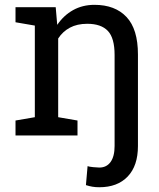

<svg xmlns="http://www.w3.org/2000/svg" viewBox="-20 -558 657 791"><path d="M389.2 213.4Q373.5 213.4 360.6 211.2Q347.7 209 334 204.6L340.8 126.5Q347.2 128.9 363.8 130.6Q380.4 132.3 389.2 132.3Q418.9 132.3 435.5 109.4Q452.1 86.4 452.1 43.5V-331.5Q452.1 -401.4 424.3 -430.7Q396.5 -460 339.4 -460Q297.9 -460 268.1 -444.1Q238.3 -428.2 219.7 -399.4V-75.2L299.3 -61.5V0H43.9V-61.5L123.5 -75.2V-452.6L43.9 -466.3V-528.3H209.5L215.8 -455.6Q242.2 -494.6 281.2 -516.4Q320.3 -538.1 369.1 -538.1Q454.1 -538.1 501.2 -488Q548.3 -438 548.3 -333.5V43.5Q548.3 125 506.1 169.2Q463.9 213.4 389.2 213.4Z"/></svg>

Font: Roboto Slab
Style: Regular
Weight: 400
Designer: Google
Version: Version 2.000; ttfautohint (v1.8.1.43-b0c9)